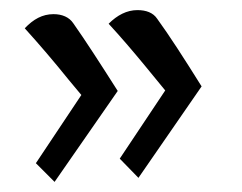

<svg xmlns="http://www.w3.org/2000/svg" viewBox="-20 -575 478 380"><path d="M254 -223 379 -404C344 -460 315 -505 291 -538C283 -550 269 -555 252 -555C231 -555 212 -545 195 -528C219 -502 242 -475 266 -446L307 -396L217 -261ZM88 -215 213 -395C178 -450 149 -495 125 -529C117 -541 103 -547 86 -547C64 -547 46 -537 29 -519C58 -487 87 -453 116 -417L141 -387L51 -252Z"/></svg>

Font: Noto Naskh Arabic UI Medium
Style: Regular
Weight: 500
Designer: Monotype Design Team, David Williams, Mohamad Dakak and Nizar Qandah
Foundry: Monotype Imaging Inc.
Version: Version 2.014